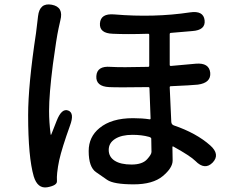

<svg xmlns="http://www.w3.org/2000/svg" viewBox="-20 -787 1040 853"><path d="M190 45Q147 52 130 -3Q105 -89 105 -275Q105 -410 140 -640Q144 -669 147 -698L149 -715Q156 -776 210 -766Q264 -756 248 -696Q246 -689 240 -660Q231 -619 215 -501Q198 -368 198 -294Q198 -244 205 -190Q206 -185 208 -190L232 -251Q254 -307 283 -296Q312 -285 291 -229Q255 -129 243 -75Q237 -47 234 -19Q232 -1 233 18Q234 37 190 45ZM574 32Q485 32 456 12Q432 -5 407 -22Q374 -44 374 -116Q374 -179 422 -218Q475 -262 571 -262Q612 -262 644 -257Q649 -256 649 -261L644 -395Q644 -400 639 -400Q503 -398 465 -400Q405 -403 408 -449Q411 -495 471 -490Q518 -487 638 -490Q643 -490 643 -495V-632Q643 -637 638 -637Q542 -634 481 -637Q421 -639 424 -683Q427 -728 487 -723Q665 -708 824 -732Q884 -741 889 -697Q894 -653 834 -649L740 -641Q734 -641 734 -635V-499Q734 -494 739 -494L850 -504Q909 -509 914 -464Q918 -419 859 -411Q831 -408 739 -404Q734 -404 734 -399L741 -245Q742 -234 752 -230Q852 -196 914 -141Q959 -101 925 -65Q890 -29 848 -72Q826 -94 750 -136Q746 -138 746 -133Q747 -105 747 -74Q747 -41 703 -4.5Q659 32 574 32ZM634 -80Q653 -101 653 -112Q653 -142 652 -171Q652 -176 642 -179Q610 -188 568 -188Q520 -188 491.5 -170Q463 -152 463 -121Q463 -90 489.5 -73Q516 -56 564.5 -56Q613 -56 634 -80Z"/></svg>

Font: Resource Han Rounded KR Medium
Style: Regular
Weight: 500
Designer: Cyano Hao (round all glyphs); Ryoko NISHIZUKA 西塚涼子 (kana, bopomofo & ideographs); Paul D. Hunt (Latin, Greek & Cyrillic)
Foundry: Cyano Hao
Version: 0.990